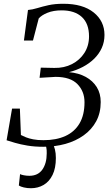

<svg xmlns="http://www.w3.org/2000/svg" viewBox="-20 -771 596 1019"><path d="M209.5 8Q164 8 126.2 1.8Q88.5 -4.5 60.2 -12.8Q32 -21 15 -26.5L44 -194.5H85.5L91 -54.5Q102.5 -48.5 118 -42.2Q133.5 -36 156.2 -31.5Q179 -27 211 -27Q278.5 -27 327.2 -49.2Q376 -71.5 402.2 -116.2Q428.5 -161 428.5 -228.5Q428.5 -286 391 -324.5Q353.5 -363 275 -363L190 -358L196.5 -412L268 -410.5Q320.5 -409.5 362 -430.8Q403.5 -452 428 -490.2Q452.5 -528.5 452.5 -578Q452.5 -645.5 414.5 -680.8Q376.5 -716 307 -716Q263.5 -716 232 -703.2Q200.5 -690.5 185.5 -673L155 -556H107L128.5 -718Q152 -720 178 -728Q204 -736 237.5 -743.5Q271 -751 316 -751Q419.5 -751 477 -705Q534.5 -659 534.5 -585.5Q534.5 -548 520 -516.2Q505.5 -484.5 479.8 -459.2Q454 -434 419.8 -416Q385.5 -398 346.5 -388Q397.5 -383.5 435.2 -362.8Q473 -342 493.8 -308.2Q514.5 -274.5 514.5 -229.5Q514.5 -171.5 490.5 -127.2Q466.5 -83 424.2 -52.8Q382 -22.5 327 -7.2Q272 8 209.5 8ZM238 -12.5 259 -10.5Q266.5 2.5 271.5 22Q276.5 41.5 276.5 67.5Q276.5 121.5 259 157.2Q241.5 193 211.5 210.5Q181.5 228 144 228Q124.5 228 106.5 223.8Q88.5 219.5 80 213.5L86.5 153Q92.5 156.5 106.5 159.2Q120.5 162 136 162Q181.5 162 204.8 129Q228 96 228 43Q228.5 25 225.8 12.2Q223 -0.5 219 -10.5Z"/></svg>

Font: Merriweather 96pt Light
Style: Italic
Weight: 300
Italic angle: -7.8°
Version: Version 2.101